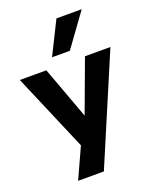

<svg xmlns="http://www.w3.org/2000/svg" viewBox="-178 -861 910 1135"><g transform="rotate(-20 277.0 -293.0)"><path d="M112 180 218 -52V32L-8 -498H159L286 -153H274L402 -498H562L274 180ZM217 -559 320 -766H479L329 -559Z"/></g></svg>

Font: Nunito Sans 9pt ExtraBold
Style: Regular
Weight: 800
Version: Version 3.101;gftools[0.9.27]